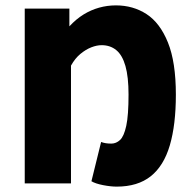

<svg xmlns="http://www.w3.org/2000/svg" viewBox="-20 -682 718 714"><path d="M414 12Q392 12 363.5 6.5Q335 1 320 -8L356 -154Q364 -151 373 -149.5Q382 -148 394 -148Q412 -148 426.5 -161.5Q441 -175 449.5 -214Q458 -253 458 -330Q458 -396 446.5 -436.5Q435 -477 412.5 -495.5Q390 -514 358 -514Q340 -514 319.5 -506Q299 -498 279 -481.5Q259 -465 244 -438V0H72V-650H238V-584Q263 -611 290.5 -628Q318 -645 348.5 -653.5Q379 -662 411 -662Q475 -662 525 -629.5Q575 -597 604.5 -524Q634 -451 634 -330Q634 -218 611.5 -141.5Q589 -65 540.5 -26.5Q492 12 414 12Z"/></svg>

Font: Source Sans 3 ExtraLight Black
Style: Regular
Weight: 900
Version: Version 3.052;hotconv 1.1.0;makeotfexe 2.6.0